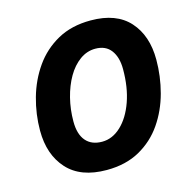

<svg xmlns="http://www.w3.org/2000/svg" viewBox="-107 -832 947 949"><g transform="rotate(-15 366.5 -357.5)"><path d="M325 10Q192 10 124 -65Q56 -140 56 -263Q56 -347 79 -429Q102 -511 149 -578Q196 -645 268 -685Q340 -725 438 -725Q569 -725 635.5 -651Q702 -577 702 -454Q702 -369 680 -286.5Q658 -204 612 -137Q566 -70 494.5 -30Q423 10 325 10ZM339 -131Q392 -131 436 -172.5Q480 -214 505.5 -286Q531 -358 531 -451Q531 -512 504 -548Q477 -584 424 -584Q381 -584 344.5 -557.5Q308 -531 282 -486Q256 -441 241.5 -383.5Q227 -326 227 -264Q227 -199 256 -165Q285 -131 339 -131Z"/></g></svg>

Font: Noto Sans ExtraBold
Style: Italic
Weight: 800
Italic angle: -12°
Designer: Monotype Design Team
Foundry: Monotype Imaging Inc.
Version: Version 2.013; ttfautohint (v1.8.4.7-5d5b)